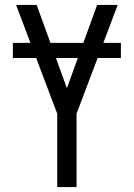

<svg xmlns="http://www.w3.org/2000/svg" viewBox="-20 -755 540 775"><path d="M211 0V-296L45 -735H128L250 -399L372 -735H455L289 -296V0ZM468 -521H32V-582H468Z"/></svg>

Font: Iosevka srxl
Style: Regular
Weight: 400
Monospace: yes
Designer: Belleve Invis
Foundry: Belleve Invis
Version: Version 33.0.1; ttfautohint (v1.8.3)